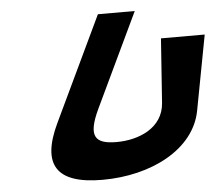

<svg xmlns="http://www.w3.org/2000/svg" viewBox="-51 -773 956 829"><g transform="rotate(-5 427.0 -358.0)"><path d="M854.5 -587.5H664.9L645.3 -309.5C637.7 -200.5 530.2 -158.2 435.6 -158.2C341 -158.2 313.9 -192.2 369.7 -309.5L562.5 -715H402.7L187.7 -262.8C105.2 -89.4 158.4 -1 360.8 -1C573.5 -1 762.2 -98.6 793.2 -262.8Z"/></g></svg>

Font: Hussar
Style: BdSuprExtOblFive
Weight: 700
Foundry: Cannot Into Space Fonts
Version: Version 2.00